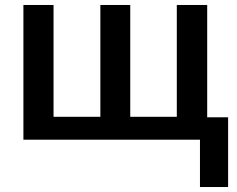

<svg xmlns="http://www.w3.org/2000/svg" viewBox="-20 -561 950 771"><path d="M812 -541V-90H896V190H783V0H74V-541H195V-92H383V-541H503V-92H690V-541Z"/></svg>

Font: Noto Sans Display Medium
Style: Regular
Weight: 500
Designer: Monotype Design Team
Foundry: Monotype Imaging Inc.
Version: Version 1.900